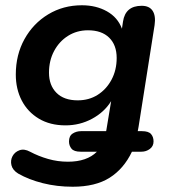

<svg xmlns="http://www.w3.org/2000/svg" viewBox="-20 -519 644 729"><path d="M256 190Q196 190 142.5 176.5Q89 163 49 140Q28 127 23.5 108.5Q19 90 27.5 74Q36 58 54 51.5Q72 45 94 57Q126 74 162.5 84.5Q199 95 238 95Q310 95 348 57H286Q261 57 251.5 45.5Q242 34 242 18Q242 -3 256 -12Q270 -21 288 -21H383Q384 -24 384 -26L402 -135Q376 -93 329.5 -68Q283 -43 229 -43Q170 -43 127.5 -68.5Q85 -94 62.5 -137.5Q40 -181 40 -236Q40 -311 73 -370.5Q106 -430 163 -464.5Q220 -499 291 -499Q345 -499 386 -476Q427 -453 443 -410L447 -437Q456 -497 518 -497Q547 -497 559.5 -478Q572 -459 567 -424L506 -37Q505 -33 504.5 -29Q504 -25 503 -21H519Q544 -21 553.5 -10Q563 1 563 18Q563 36 549 46.5Q535 57 517 57H481Q450 122 396 156Q342 190 256 190ZM275 -138Q318 -138 351 -159Q384 -180 403.5 -216.5Q423 -253 423 -299Q423 -348 394.5 -376Q366 -404 314 -404Q272 -404 238.5 -383Q205 -362 185.5 -325.5Q166 -289 166 -243Q166 -195 194.5 -166.5Q223 -138 275 -138Z"/></svg>

Font: Nunito
Style: Bold Italic
Weight: 700
Italic angle: -9°
Designer: Vernon Adams
Foundry: Vernon Adams
Version: Version 3.601; ttfautohint (v1.8.2.53-6de2)